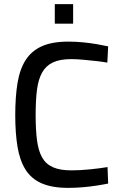

<svg xmlns="http://www.w3.org/2000/svg" viewBox="-20 -902 583 932"><path d="M311 10Q233 10 182.5 -12Q132 -34 104 -78.5Q76 -123 65 -189.5Q54 -256 54 -343Q54 -432 65 -499Q76 -566 104.5 -610.5Q133 -655 183 -677.5Q233 -700 312 -700Q347 -700 383 -696.5Q419 -693 450.5 -687.5Q482 -682 505 -677L501 -598Q480 -602 448.5 -605.5Q417 -609 384.5 -612Q352 -615 325 -615Q271 -615 237 -599Q203 -583 184.5 -550Q166 -517 159.5 -466Q153 -415 153 -343Q153 -273 159.5 -222Q166 -171 184 -138.5Q202 -106 236.5 -90.5Q271 -75 326 -75Q368 -75 417.5 -80Q467 -85 502 -91L505 -11Q481 -6 448.5 -1Q416 4 380.5 7Q345 10 311 10ZM246 -787V-882H335V-787Z"/></svg>

Font: Cairo Play SemiBold
Style: Regular
Weight: 600
Designer: Mohamed Gaber, Accademia di Belle Arti di Urbino
Foundry: Kief Type Foundry, Accademia di Belle Arti di Urbino
Version: Version 3.130;gftools[0.9.24]